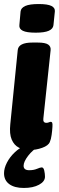

<svg xmlns="http://www.w3.org/2000/svg" viewBox="-31 -736 292 952"><path d="M115 8Q86 8 62.5 -4Q39 -16 27 -44Q15 -72 20 -120L57 -488Q61 -525 130 -525H156Q194 -525 208 -515Q222 -505 220 -487L184 -149Q181 -127 199 -127Q206 -127 211.5 -129.5Q217 -132 221 -132Q226 -132 228 -127Q230 -122 229 -107Q228 -89 225 -67Q222 -45 216 -32Q209 -14 178 -3Q147 8 115 8ZM146 -574Q101 -574 82 -583.5Q63 -593 65 -611L71 -679Q73 -697 94.5 -706.5Q116 -716 161 -716Q205 -716 224 -706.5Q243 -697 241 -679L234 -611Q232 -593 211 -583.5Q190 -574 146 -574ZM87 196Q41 196 15 177Q-11 158 -11 123Q-11 98 3.5 70Q18 42 42.5 19Q67 -4 97 -17L162 -10Q131 7 108.5 36.5Q86 66 86 86Q86 108 114 108Q136 108 152.5 101Q169 94 176 94Q185 94 188.5 110Q192 126 192 140Q192 164 162.5 180Q133 196 87 196Z"/></svg>

Font: Asap Condensed Condensed ExtraBold
Style: Italic
Weight: 800
Width: 3
Italic angle: -6°
Designer: Pablo Cosgaya
Foundry: Omnibus-Type
Version: Version 3.001; ttfautohint (v1.8.4.7-5d5b)